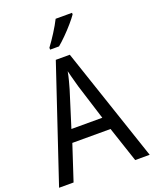

<svg xmlns="http://www.w3.org/2000/svg" viewBox="-170 -1039 910 1133"><g transform="rotate(-20 285.0 -472.0)"><path d="M478 0 404 -222H164L91 0H0L240 -716H328L569 0ZM311 -524Q308 -535 302.5 -555Q297 -575 291.5 -595.5Q286 -616 283 -629Q278 -601 270.5 -573Q263 -545 257 -524L187 -301H381ZM425 -934Q412 -915 387.5 -886.5Q363 -858 335 -830Q307 -802 285 -784H229V-796Q253 -828 279 -869Q305 -910 322 -944H425Z"/></g></svg>

Font: Noto Sans Gurmukhi UI SemiCondensed
Style: Regular
Weight: 400
Width: 4
Designer: Jelle Bosma - Monotype Design Team
Foundry: Monotype Imaging Inc.
Version: Version 2.004; ttfautohint (v1.8.4.7-5d5b)